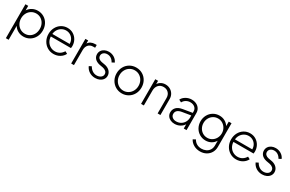

<svg xmlns="http://www.w3.org/2000/svg" viewBox="166 -1953 5403 3583"><g transform="rotate(30 2867.5 -161.5)"><path d="M83 -531H143V-433Q175 -484 229 -513.5Q283 -543 349 -543Q422 -543 482 -507Q542 -471 576 -407.5Q610 -344 610 -266Q610 -188 576 -124.5Q542 -61 482 -24.5Q422 12 349 12Q283 12 228.5 -18Q174 -48 143 -101V200H83ZM347 -48Q404 -48 449.5 -76.5Q495 -105 520.5 -154.5Q546 -204 546 -266Q546 -327 520 -376.5Q494 -426 448.5 -454.5Q403 -483 347 -483Q290 -483 243.5 -454.5Q197 -426 170.5 -376.5Q144 -327 144 -266Q144 -204 170.5 -154.5Q197 -105 243.5 -76.5Q290 -48 347 -48Z M732 -267Q732 -345 765.5 -408Q799 -471 857.5 -507Q916 -543 988 -543Q1059 -543 1114.5 -508.5Q1170 -474 1201 -416.5Q1232 -359 1232 -291Q1232 -268 1228 -247H794Q796 -188 824 -141.5Q852 -95 897.5 -69.5Q943 -44 997 -44Q1053 -44 1096.5 -71Q1140 -98 1168 -145L1219 -118Q1191 -60 1131.5 -24Q1072 12 997 12Q923 12 862.5 -24.5Q802 -61 767 -125Q732 -189 732 -267ZM1168 -302Q1168 -354 1144 -396.5Q1120 -439 1079 -463Q1038 -487 988 -487Q939 -487 896.5 -463.5Q854 -440 827 -398Q800 -356 795 -302Z M1375 -531H1435V-464Q1455 -499 1493.5 -518.5Q1532 -538 1581 -538H1615V-478H1574Q1510 -478 1472.5 -436.5Q1435 -395 1435 -325V0H1375Z M1683 -122 1735 -148Q1761 -99 1803 -71.5Q1845 -44 1894 -44Q1947 -44 1982.5 -70.5Q2018 -97 2018 -138Q2018 -175 1991 -199Q1964 -223 1924 -231L1842 -246Q1773 -263 1739 -302Q1705 -341 1705 -394Q1705 -438 1728 -472Q1751 -506 1790.5 -524.5Q1830 -543 1878 -543Q1943 -543 1996 -509.5Q2049 -476 2071 -421L2018 -394Q1996 -438 1958.5 -463Q1921 -488 1876 -488Q1828 -488 1797.5 -462.5Q1767 -437 1767 -398Q1767 -362 1791.5 -339Q1816 -316 1852 -309L1941 -293Q2007 -276 2043.5 -234.5Q2080 -193 2080 -139Q2080 -96 2056 -61.5Q2032 -27 1990 -7.5Q1948 12 1895 12Q1823 12 1767 -23.5Q1711 -59 1683 -122Z M2200 -266Q2200 -344 2235 -407.5Q2270 -471 2331.5 -507Q2393 -543 2469 -543Q2545 -543 2606 -507Q2667 -471 2702 -407.5Q2737 -344 2737 -266Q2737 -187 2701.5 -123.5Q2666 -60 2604.5 -24Q2543 12 2469 12Q2394 12 2332.5 -24.5Q2271 -61 2235.5 -124.5Q2200 -188 2200 -266ZM2469 -47Q2525 -47 2572 -76Q2619 -105 2646 -155Q2673 -205 2673 -266Q2673 -327 2646 -377Q2619 -427 2572.5 -455.5Q2526 -484 2469 -484Q2412 -484 2365 -455.5Q2318 -427 2291 -377Q2264 -327 2264 -266Q2264 -205 2291 -155Q2318 -105 2365 -76Q2412 -47 2469 -47Z M2881 -531H2941V-460Q2965 -499 3006.5 -521Q3048 -543 3099 -543Q3153 -543 3198.5 -518Q3244 -493 3271 -448Q3298 -403 3298 -347V0H3238V-330Q3238 -401 3196.5 -442.5Q3155 -484 3090 -484Q3022 -484 2981.5 -438.5Q2941 -393 2941 -320V0H2881Z M3431 -138Q3431 -200 3472.5 -244.5Q3514 -289 3602 -304L3801 -337V-367Q3801 -420 3763 -453Q3725 -486 3664 -486Q3615 -486 3574.5 -461.5Q3534 -437 3513 -396L3459 -425Q3482 -475 3539.5 -509Q3597 -543 3664 -543Q3721 -543 3766 -520.5Q3811 -498 3836 -458Q3861 -418 3861 -367V0H3801V-92Q3775 -47 3722.5 -17.5Q3670 12 3605 12Q3556 12 3516 -7Q3476 -26 3453.5 -60Q3431 -94 3431 -138ZM3609 -43Q3665 -43 3709 -69Q3753 -95 3777 -139Q3801 -183 3801 -235V-281L3618 -251Q3494 -231 3494 -140Q3494 -97 3526.5 -70Q3559 -43 3609 -43Z M4046 92 4100 62Q4123 108 4168 135Q4213 162 4273 162Q4324 162 4367.5 141.5Q4411 121 4437.5 80Q4464 39 4464 -20V-120Q4433 -67 4380 -37.5Q4327 -8 4263 -8Q4190 -8 4130.5 -43.5Q4071 -79 4037.5 -140.5Q4004 -202 4004 -276Q4004 -349 4037.5 -410.5Q4071 -472 4130.5 -507.5Q4190 -543 4263 -543Q4327 -543 4379.5 -514Q4432 -485 4464 -435V-531H4524V-20Q4524 49 4492 103.5Q4460 158 4403 189Q4346 220 4274 220Q4196 220 4135.5 184.5Q4075 149 4046 92ZM4265 -68Q4320 -68 4365 -96Q4410 -124 4436 -171.5Q4462 -219 4462 -276Q4462 -332 4436 -379.5Q4410 -427 4365 -455Q4320 -483 4265 -483Q4209 -483 4164 -455Q4119 -427 4093.5 -380Q4068 -333 4068 -276Q4068 -219 4093.5 -171.5Q4119 -124 4164 -96Q4209 -68 4265 -68Z M4667 -267Q4667 -345 4700.5 -408Q4734 -471 4792.5 -507Q4851 -543 4923 -543Q4994 -543 5049.5 -508.5Q5105 -474 5136 -416.5Q5167 -359 5167 -291Q5167 -268 5163 -247H4729Q4731 -188 4759 -141.5Q4787 -95 4832.5 -69.5Q4878 -44 4932 -44Q4988 -44 5031.5 -71Q5075 -98 5103 -145L5154 -118Q5126 -60 5066.5 -24Q5007 12 4932 12Q4858 12 4797.5 -24.5Q4737 -61 4702 -125Q4667 -189 4667 -267ZM5103 -302Q5103 -354 5079 -396.5Q5055 -439 5014 -463Q4973 -487 4923 -487Q4874 -487 4831.5 -463.5Q4789 -440 4762 -398Q4735 -356 4730 -302Z M5279 -122 5331 -148Q5357 -99 5399 -71.5Q5441 -44 5490 -44Q5543 -44 5578.5 -70.5Q5614 -97 5614 -138Q5614 -175 5587 -199Q5560 -223 5520 -231L5438 -246Q5369 -263 5335 -302Q5301 -341 5301 -394Q5301 -438 5324 -472Q5347 -506 5386.5 -524.5Q5426 -543 5474 -543Q5539 -543 5592 -509.5Q5645 -476 5667 -421L5614 -394Q5592 -438 5554.5 -463Q5517 -488 5472 -488Q5424 -488 5393.5 -462.5Q5363 -437 5363 -398Q5363 -362 5387.5 -339Q5412 -316 5448 -309L5537 -293Q5603 -276 5639.5 -234.5Q5676 -193 5676 -139Q5676 -96 5652 -61.5Q5628 -27 5586 -7.5Q5544 12 5491 12Q5419 12 5363 -23.5Q5307 -59 5279 -122Z"/></g></svg>

Font: Evergrow Sans
Style: Light
Weight: 300
Foundry: 10Web
Version: Version 1.000